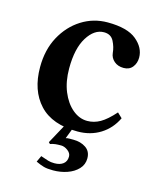

<svg xmlns="http://www.w3.org/2000/svg" viewBox="-99 -514 632 770"><g transform="rotate(15 217.5 -129.0)"><path d="M406 -87Q384 -41 343 -15.5Q302 10 249 10Q143 10 90 -47Q37 -104 37 -201Q37 -273 66.5 -327.5Q96 -382 145 -413Q194 -444 253 -444Q335 -444 373 -412.5Q411 -381 411 -340Q411 -317 398 -300.5Q385 -284 361 -284Q337 -284 321.5 -297.5Q306 -311 304 -331Q302 -355 290 -378.5Q278 -402 249 -402Q209 -402 180 -355.5Q151 -309 151 -226Q151 -172 168 -130.5Q185 -89 213.5 -65Q242 -41 275 -41Q303 -41 328.5 -55.5Q354 -70 386 -106ZM200 81Q186 81 176.5 82Q167 83 155 87L149 81L198 -9H232L210 48Q216 46 226 46Q236 46 242 46Q272 46 293.5 60.5Q315 75 315 104Q315 130 297.5 148.5Q280 167 252.5 176.5Q225 186 194 186Q170 186 155.5 182Q141 178 122 169L134 143Q154 150 165.5 153.5Q177 157 192 157Q215 157 228.5 146.5Q242 136 242 116Q242 102 228 91.5Q214 81 200 81Z"/></g></svg>

Font: Libertinus Serif SemiBold
Style: Regular
Weight: 600
Designer: Philipp H. Poll, Khaled Hosny
Foundry: Caleb Maclennan
Version: Version 7.051;RELEASE